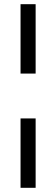

<svg xmlns="http://www.w3.org/2000/svg" viewBox="-20 -718 268 916"><path d="M150 -367H78V-698H150ZM150 178H78V-153H150Z"/></svg>

Font: Hind Guntur
Style: Regular
Weight: 400
Version: Version 1.000;PS 1.0;hotconv 1.0.86;makeotf.lib2.5.63406; tt